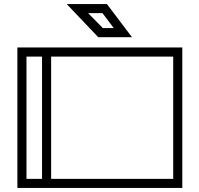

<svg xmlns="http://www.w3.org/2000/svg" viewBox="-20 -930 986 950"><path d="M882 -695V0H66V-695ZM188 -45V-650H111V-45ZM837 -650H233V-45H837ZM509 -910 633 -746H466L310 -910ZM489 -791H543L487 -865H416Z"/></svg>

Font: Geostar
Style: Regular
Weight: 400
Designer: Joe Prince
Foundry: Joe Prince
Version: Version 1.002